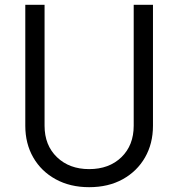

<svg xmlns="http://www.w3.org/2000/svg" viewBox="-20 -765 740 797"><path d="M350 12Q430 12 489.5 -21Q549 -54 582 -111.5Q615 -169 615 -243V-745H535V-243Q535 -162 484 -112.5Q433 -63 350 -63Q268 -63 216.5 -112.5Q165 -162 165 -243V-745H85V-243Q85 -169 118 -111.5Q151 -54 211 -21Q271 12 350 12Z"/></svg>

Font: Plus Jakarta Sans
Style: Regular
Weight: 400
Designer: Gumpita Rahayu
Foundry: Tokotype
Version: Version 2.004; ttfautohint (v1.8.3)